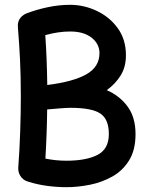

<svg xmlns="http://www.w3.org/2000/svg" viewBox="-20 -733 615 801"><path d="M545.4 -173.8Q545.4 -107.4 518.8 -64.2Q492.2 -21 448.7 3.4Q405.3 27.8 355 37.8Q304.7 47.9 256.8 47.9Q215.8 47.9 175 42.2Q134.3 36.6 97.7 24.9Q75.2 19 63.5 -1.5Q63 -2.4 62.5 -3.4Q62.5 -3.4 62.5 -3.4Q55.7 -16.6 56.2 -31.2Q56.2 -32.2 56.2 -33.2Q61.5 -104.5 64.2 -183.1Q66.9 -261.7 66.9 -330.6Q66.9 -416.5 63.5 -484.9Q60.1 -553.2 54.7 -618.7Q54.7 -620.1 54.7 -622.1Q52.7 -648.4 72.8 -666.5Q72.8 -666.5 73.2 -666.5Q73.2 -666.5 73.2 -666.5Q80.6 -673.3 89.8 -676.8Q131.8 -692.9 179 -702.9Q226.1 -712.9 272.5 -712.9Q330.1 -712.9 383.5 -687.7Q437 -662.6 471.2 -615.5Q505.4 -568.4 505.4 -502.4Q505.4 -453.1 482.9 -417.5Q460.4 -381.8 425.3 -356.9Q479.5 -333.5 512.5 -288.3Q545.4 -243.2 545.4 -173.8ZM272.5 -601.6Q223.1 -601.6 168.9 -586.4Q172.4 -538.1 174.3 -488Q176.3 -438 177.2 -378.4Q286.1 -392.1 340.6 -423.1Q395 -454.1 395 -511.2Q395 -549.8 362.3 -575.7Q329.6 -601.6 272.5 -601.6ZM273.9 -283.2Q259.3 -283.2 231.2 -281Q203.1 -278.8 176.8 -276.4Q176.3 -227.1 174.3 -174.1Q172.4 -121.1 169.4 -71.3Q213.4 -62.5 256.8 -62.5Q339.8 -62.5 387 -86.9Q434.1 -111.3 434.1 -173.8Q434.1 -235.8 398.4 -259.5Q362.8 -283.2 273.9 -283.2Z"/></svg>

Font: Mikhak-FD SemiBold
Style: Regular
Weight: 600
Designer: Amin Abedi
Version: Version 3.2